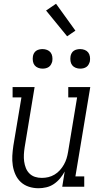

<svg xmlns="http://www.w3.org/2000/svg" viewBox="-20 -993 540 1021"><path d="M185 8Q158 8 133.5 0Q109 -8 91 -24.5Q73 -41 62.5 -64Q52 -87 48 -112.5Q44 -138 45.5 -164.5Q47 -191 51 -218L94 -475H47V-530H164L111 -209Q108 -190 107 -171Q106 -152 108.5 -134Q111 -116 117.5 -99.5Q124 -83 136.5 -70.5Q149 -58 166 -52.5Q183 -47 202 -47Q220 -47 237 -51Q254 -55 270 -64.5Q286 -74 298.5 -88Q311 -102 320 -118Q329 -134 334 -150.5Q339 -167 342 -185L390 -475H343V-530H460L381 -55H428V0H311L324 -81Q314 -62 299.5 -44.5Q285 -27 266.5 -14.5Q248 -2 226.5 3Q205 8 185 8ZM406 -628Q394 -628 382.5 -632.5Q371 -637 364 -646Q357 -655 355 -667.5Q353 -680 355 -693Q356 -701 360.5 -709.5Q365 -718 372.5 -723Q380 -728 389 -730Q398 -732 406 -732Q419 -732 430.5 -727.5Q442 -723 449 -714Q456 -705 458 -692.5Q460 -680 458 -667Q456 -659 451.5 -650.5Q447 -642 439.5 -637Q432 -632 423.5 -630Q415 -628 406 -628ZM206 -628Q194 -628 182.5 -632.5Q171 -637 164 -646Q157 -655 155 -667.5Q153 -680 155 -693Q156 -701 160.5 -709.5Q165 -718 172.5 -723Q180 -728 189 -730Q198 -732 206 -732Q219 -732 230.5 -727.5Q242 -723 249 -714Q256 -705 258 -692.5Q260 -680 258 -667Q256 -659 251.5 -650.5Q247 -642 239.5 -637Q232 -632 223.5 -630Q215 -628 206 -628ZM337 -800 225 -937 278 -973 381 -830Z"/></svg>

Font: Iosevka Slab Light Oblique
Style: Regular
Weight: 300
Italic angle: -9°
Monospace: yes
Designer: Belleve Invis
Foundry: Belleve Invis
Version: Version 11.1.1; ttfautohint (v1.8.3)